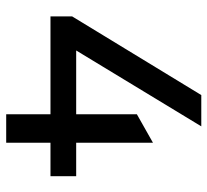

<svg xmlns="http://www.w3.org/2000/svg" viewBox="-45 -625 670 620"><g transform="rotate(90 290.0 -315.0)"><path d="M349 0V-143H33V-213L287 -630H388L143 -226H349V-422L441 -474V-226H549V-143H441V0Z"/></g></svg>

Font: Sometype Mono Medium
Style: Regular
Weight: 500
Monospace: yes
Designer: Ryoichi Tsunekawa
Foundry: Dharma Type
Version: Version 1.000; ttfautohint (v1.8.3)